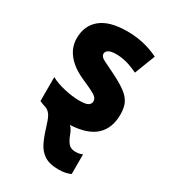

<svg xmlns="http://www.w3.org/2000/svg" viewBox="-195 -662 889 1000"><g transform="rotate(30 250.0 -161.5)"><path d="M319 240Q265 240 234 220Q203 200 186 165Q169 130 156 87Q143 43 132.5 23.5Q122 4 103 -6Q81 -13 60 -22V-166Q95 -147 144 -136Q193 -125 233 -125Q274 -125 287 -134.5Q300 -144 300 -159Q300 -178 277 -192Q254 -206 190 -234Q128 -262 94 -304.5Q60 -347 60 -400Q60 -477 113 -520Q166 -563 272 -563Q320 -563 366 -553Q412 -543 460 -520L412 -396Q373 -415 341.5 -423Q310 -431 282 -431Q248 -431 234.5 -422Q221 -413 221 -400Q221 -382 246 -370Q271 -358 319 -334Q369 -309 399 -287Q429 -265 442.5 -238Q456 -211 456 -169Q456 -87 407 -41.5Q358 4 255 9Q264 17 270.5 28.5Q277 40 282 54Q293 84 307.5 100Q322 116 350 116Q363 116 373.5 113.5Q384 111 391 107V226Q378 232 360.5 236Q343 240 319 240Z"/></g></svg>

Font: Noto Sans Mono ExtraCondensed Black
Style: Regular
Weight: 900
Width: 2
Designer: Monotype Design Team
Foundry: Monotype Imaging Inc.
Version: Version 2.014